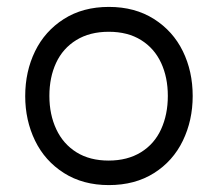

<svg xmlns="http://www.w3.org/2000/svg" viewBox="-20 -532 631 556"><path d="M466 -254.2Q466 -308 446.5 -350Q427 -392 388.5 -416Q350 -440 295 -440Q240 -440 201 -416Q162 -392 142.5 -350Q123 -308 123 -254.2Q123 -200.4 143 -157.7Q163 -115 201.5 -91Q240 -67 294.5 -67Q349 -67 388 -91Q427 -115 446.5 -157.7Q466 -200.4 466 -254.2ZM538 -254Q538 -183.5 509.5 -124.5Q481 -65.5 426 -30.8Q371 4 295.1 4Q220.3 4 165.1 -31Q110 -66 81.5 -124.7Q53 -183.5 53 -253.7Q53 -325 81.5 -383.5Q110 -442 165 -477Q220 -512 295.3 -512Q370.6 -512 425.8 -477Q481 -442 509.5 -383.7Q538 -325.4 538 -254Z"/></svg>

Font: SUIT Variable
Style: Regular
Weight: 400
Designer: Sunn Youn; Korean Glyphs from Source Han Sans (Sandoll Communications; Soo-young Jang, Joo-yeon Kang)
Foundry: Sunn
Version: Version 1.150;FEAKit 1.0